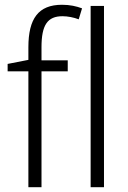

<svg xmlns="http://www.w3.org/2000/svg" viewBox="-20 -785 535 805"><path d="M264 -486V-532H154V-587C154 -680 179 -717 242 -717C264 -717 289 -712 310 -704L324 -750C300 -759 273 -765 240 -765C141 -765 99 -707 99 -587V-534L12 -517V-486H99V0H154V-486ZM416 0V-760H360V0Z"/></svg>

Font: Noto Sans SemiCondensed Light
Style: Regular
Weight: 300
Width: 4
Designer: Monotype Design Team
Foundry: Monotype Imaging Inc.
Version: Version 2.013